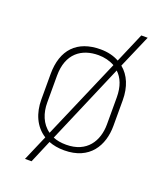

<svg xmlns="http://www.w3.org/2000/svg" viewBox="-140 -731 777 933"><g transform="rotate(20 248.5 -264.5)"><path d="M136 114 186 -4C209 5 235 10 266 10C398 10 451 -82 451 -184V-316C451 -385 428 -439 387 -472L461 -643H428L362 -489C335 -504 303 -512 266 -512C145 -512 78 -442 78 -316V-184C78 -116 103 -53 159 -18L102 114ZM171 -46C128 -76 110 -127 110 -180V-319C110 -434 179 -482 266 -482C296 -482 325 -475 350 -461ZM419 -180C419 -94 373 -19 266 -19C239 -19 217 -23 198 -31L374 -442C402 -416 419 -376 419 -319Z"/></g></svg>

Font: Advent Pro
Style: ExtraLight
Weight: 250
Designer: Andreas Kalpakidis
Foundry: Andreas Kalpakidis
Version: Version 2.002 2007